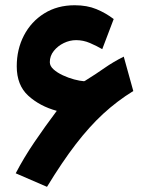

<svg xmlns="http://www.w3.org/2000/svg" viewBox="-20 -683 551 728"><path d="M195.3 -262.7Q130.9 -280.3 87.2 -320.1Q43.5 -359.9 43.5 -431.6Q43.5 -496.1 70.8 -548.6Q98.1 -601.1 147.7 -632.1Q197.3 -663.1 263.2 -663.1Q310.1 -663.1 345.5 -648.4Q380.9 -633.8 411.1 -610.8L367.7 -496.6Q346.7 -508.8 321.3 -519.8Q295.9 -530.8 268.6 -530.8Q244.6 -530.8 221.9 -519.8Q199.2 -508.8 184.1 -490Q168.9 -471.2 168.9 -447.3Q168.9 -432.6 183.1 -419.9Q197.3 -407.2 218.3 -397.5Q239.3 -387.7 261.2 -381.8Q283.2 -376 298.8 -375Q299.8 -375 303.5 -377.2Q307.1 -379.4 307.6 -379.9Q343.8 -402.3 376.5 -425.3Q409.2 -448.2 449.2 -468.3L485.4 -337.9Q424.3 -300.3 371.3 -251.5Q318.4 -202.6 266.8 -135.5Q215.3 -68.4 158.2 25.4L39.6 -25.9Q70.3 -85 110.6 -144.3Q150.9 -203.6 195.3 -262.7Z"/></svg>

Font: Vazirmatn UI ExtraBold
Style: Regular
Weight: 800
Designer: Saber Rastikerdar
Foundry: Saber Rastikerdar
Version: Version 33.003